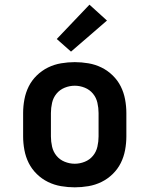

<svg xmlns="http://www.w3.org/2000/svg" viewBox="-20 -794 640 822"><path d="M300 8Q271 8 241.5 3Q212 -2 185.5 -15Q159 -28 137.5 -49Q116 -70 103 -96Q90 -122 84.5 -151.5Q79 -181 79 -210V-310Q79 -339 84.5 -368.5Q90 -398 103 -424Q116 -450 137.5 -471Q159 -492 185.5 -505Q212 -518 241.5 -523Q271 -528 300 -528Q329 -528 358.5 -523Q388 -518 414.5 -505Q441 -492 462.5 -471Q484 -450 497 -424Q510 -398 515.5 -368.5Q521 -339 521 -310V-210Q521 -181 515.5 -151.5Q510 -122 497 -96Q484 -70 462.5 -49Q441 -28 414.5 -15Q388 -2 358.5 3Q329 8 300 8ZM300 -93Q322 -93 343 -101.5Q364 -110 378 -127Q392 -144 397 -166Q402 -188 402 -210V-310Q402 -332 397 -354Q392 -376 378 -393Q364 -410 343 -418.5Q322 -427 300 -427Q278 -427 257 -418.5Q236 -410 222 -393Q208 -376 203 -354Q198 -332 198 -310V-210Q198 -188 203 -166Q208 -144 222 -127Q236 -110 257 -101.5Q278 -93 300 -93ZM284 -573 223 -627 363 -774 438 -706Z"/></svg>

Font: Iosevka HT Extended
Style: Bold
Weight: 700
Width: 7
Monospace: yes
Designer: Belleve Invis
Foundry: Belleve Invis
Version: Version 32.3.0; ttfautohint (v1.8.4)